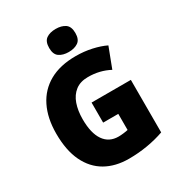

<svg xmlns="http://www.w3.org/2000/svg" viewBox="-218 -1073 1125 1219"><g transform="rotate(-30 344.5 -463.5)"><path d="M340 -418H628V-33Q572 -13 505.5 -1.5Q439 10 368 10Q270 10 198 -31Q126 -72 86.5 -154Q47 -236 47 -359Q47 -472 87.5 -554Q128 -636 206.5 -680Q285 -724 399 -724Q461 -724 517 -711.5Q573 -699 614 -679L558 -532Q487 -570 401 -570Q344 -570 308 -542Q272 -514 255 -465.5Q238 -417 238 -354Q238 -252 275 -198.5Q312 -145 381 -145Q397 -145 418 -147.5Q439 -150 451 -153V-271H340ZM376 -937Q418 -937 445 -918.5Q472 -900 472 -852Q472 -805 445 -786.5Q418 -768 376 -768Q334 -768 307 -786.5Q280 -805 280 -852Q280 -900 306.5 -918.5Q333 -937 376 -937Z"/></g></svg>

Font: Noto Sans Bengali SemiCondensed Black
Style: Regular
Weight: 900
Width: 4
Designer: Joana Ranito - Universal Thirst; Jelle Bosma - Monotype Design Team
Foundry: Universal Thirst ehf.
Version: Version 3.000; ttfautohint (v1.8.4.7-5d5b)